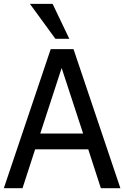

<svg xmlns="http://www.w3.org/2000/svg" viewBox="-25 -984 649 1004"><path d="M250 -963.9H131.3L264.6 -781.2H337.4ZM92.8 0 158.7 -203.1H436.5L502.4 0H604.5L359.4 -727.1H240.2L-4.9 0ZM185.5 -285.6 297.4 -628.4 409.7 -285.6Z"/></svg>

Font: SG Kara Light
Style: Regular
Weight: 400
Designer: Damoon Khanjanzadeh
Version: Version 1.000